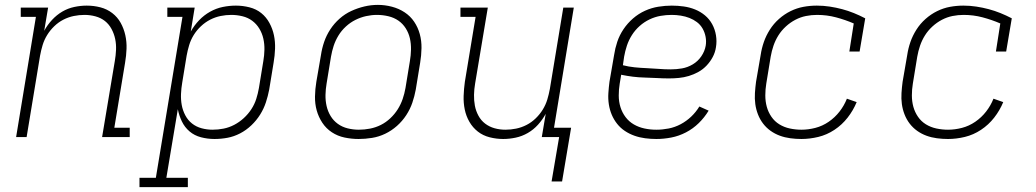

<svg xmlns="http://www.w3.org/2000/svg" viewBox="-20 -561 4240 786"><path d="M46 0 127 -492H65V-530H177L161 -435Q174 -459 193 -479.5Q212 -500 235 -513.5Q258 -527 284 -532.5Q310 -538 335 -538Q364 -538 391 -531Q418 -524 439.5 -507.5Q461 -491 474 -467.5Q487 -444 493 -417Q499 -390 498 -361.5Q497 -333 492 -304L448 -38H511V0H398L450 -311Q454 -334 455 -357Q456 -380 451.5 -401.5Q447 -423 436.5 -442.5Q426 -462 409.5 -475Q393 -488 371 -494Q349 -500 326 -500Q304 -500 282 -495.5Q260 -491 239.5 -480.5Q219 -470 202 -453.5Q185 -437 173 -417.5Q161 -398 154.5 -376.5Q148 -355 144 -333L89 0Z M551 205V167H618L727 -492H665V-530H777L761 -432Q775 -457 795 -478Q815 -499 840 -513Q865 -527 892 -532.5Q919 -538 946 -538Q946 -538 946 -538Q946 -538 946 -538Q974 -538 1001.5 -531Q1029 -524 1049.5 -507.5Q1070 -491 1083 -467Q1096 -443 1101.5 -416.5Q1107 -390 1106 -361.5Q1105 -333 1100 -304L1082 -194Q1077 -168 1068.5 -142Q1060 -116 1045 -92Q1030 -68 1009 -48Q988 -28 963 -15Q938 -2 911.5 3Q885 8 858 8Q830 8 803 1Q776 -6 756 -23Q736 -40 724.5 -64Q713 -88 708 -114L661 167H749V205ZM850 -30Q873 -30 895.5 -34.5Q918 -39 939 -50Q960 -61 978 -77.5Q996 -94 1009 -114Q1022 -134 1029 -156Q1036 -178 1040 -201L1058 -311Q1062 -334 1062.5 -357.5Q1063 -381 1058 -403Q1053 -425 1041.5 -444Q1030 -463 1012.5 -476Q995 -489 972.5 -494.5Q950 -500 927 -500Q905 -500 883 -495.5Q861 -491 840.5 -480.5Q820 -470 802.5 -453.5Q785 -437 773 -417.5Q761 -398 754.5 -376.5Q748 -355 744 -333L726 -223Q722 -200 721 -176.5Q720 -153 724 -131Q728 -109 738.5 -89Q749 -69 766 -55.5Q783 -42 805 -36Q827 -30 850 -30Z M1448 8Q1419 8 1390.5 2Q1362 -4 1338.5 -19.5Q1315 -35 1299.5 -58.5Q1284 -82 1276.5 -109Q1269 -136 1269.5 -166Q1270 -196 1275 -226L1294 -336Q1298 -363 1307 -389.5Q1316 -416 1332 -440.5Q1348 -465 1370 -484.5Q1392 -504 1418 -516Q1444 -528 1471.5 -534.5Q1499 -541 1527 -541Q1556 -541 1584.5 -533.5Q1613 -526 1636.5 -510.5Q1660 -495 1675.5 -472Q1691 -449 1698.5 -421.5Q1706 -394 1705.5 -364Q1705 -334 1700 -304L1682 -194Q1677 -167 1668 -140.5Q1659 -114 1643 -89.5Q1627 -65 1605 -45.5Q1583 -26 1557 -13.5Q1531 -1 1503 3.5Q1475 8 1448 8ZM1449 -30Q1472 -30 1495 -34.5Q1518 -39 1539 -49.5Q1560 -60 1578 -77Q1596 -94 1608.5 -114Q1621 -134 1628.5 -156Q1636 -178 1640 -201L1658 -311Q1662 -334 1662.5 -358Q1663 -382 1658 -404Q1653 -426 1641 -445Q1629 -464 1611 -476.5Q1593 -489 1570 -494.5Q1547 -500 1523 -500Q1501 -500 1478.5 -495Q1456 -490 1435 -479.5Q1414 -469 1396 -452.5Q1378 -436 1365.5 -415.5Q1353 -395 1346 -373.5Q1339 -352 1335 -329L1317 -219Q1313 -196 1312.5 -172.5Q1312 -149 1317 -127Q1322 -105 1333.5 -86Q1345 -67 1363 -54Q1381 -41 1403.5 -35.5Q1426 -30 1449 -30Z M2281 182H2238L2269 0H2198L2214 -95Q2201 -71 2182.5 -50.5Q2164 -30 2140.5 -16.5Q2117 -3 2091 2.5Q2065 8 2040 8Q2012 8 1984.5 1Q1957 -6 1936 -22.5Q1915 -39 1901.5 -62.5Q1888 -86 1882.5 -113Q1877 -140 1878 -168.5Q1879 -197 1883 -226L1927 -492H1865V-530H1977L1925 -219Q1921 -196 1920.5 -173Q1920 -150 1924 -128.5Q1928 -107 1938.5 -87.5Q1949 -68 1966 -55Q1983 -42 2004.5 -36Q2026 -30 2049 -30Q2071 -30 2093 -34.5Q2115 -39 2135.5 -49.5Q2156 -60 2173 -76.5Q2190 -93 2202 -112.5Q2214 -132 2220.5 -153.5Q2227 -175 2231 -197L2286 -530H2329L2248 -38H2318Z M2667 8Q2644 8 2621 5Q2598 2 2577 -5.5Q2556 -13 2538 -25Q2520 -37 2506.5 -54Q2493 -71 2484.5 -91Q2476 -111 2472.5 -133.5Q2469 -156 2470.5 -179.5Q2472 -203 2475 -226L2494 -336Q2498 -363 2507 -390Q2516 -417 2532.5 -441.5Q2549 -466 2571.5 -485.5Q2594 -505 2620.5 -517Q2647 -529 2675 -533.5Q2703 -538 2730 -538Q2755 -538 2779.5 -534.5Q2804 -531 2826 -522Q2848 -513 2866 -498Q2884 -483 2895.5 -462Q2907 -441 2911 -416.5Q2915 -392 2911 -368Q2908 -347 2898 -328Q2888 -309 2873 -293Q2858 -277 2839 -266.5Q2820 -256 2800 -250Q2780 -244 2759.5 -242Q2739 -240 2719 -240Q2694 -240 2669 -241.5Q2644 -243 2619.5 -243.5Q2595 -244 2571 -247Q2547 -250 2523 -255L2517 -219Q2513 -195 2513 -170Q2513 -145 2520 -122.5Q2527 -100 2541 -81.5Q2555 -63 2575 -51.5Q2595 -40 2618.5 -35Q2642 -30 2667 -30Q2692 -30 2717.5 -35Q2743 -40 2766.5 -52.5Q2790 -65 2809.5 -83.5Q2829 -102 2843 -125L2881 -108Q2864 -80 2840.5 -57Q2817 -34 2788 -19Q2759 -4 2728 2Q2697 8 2667 8ZM2726 -277Q2749 -277 2772 -281Q2795 -285 2816 -297.5Q2837 -310 2851 -330.5Q2865 -351 2869 -374Q2872 -392 2868.5 -410.5Q2865 -429 2856 -444.5Q2847 -460 2833 -470.5Q2819 -481 2802.5 -487.5Q2786 -494 2767 -497Q2748 -500 2730 -500Q2707 -500 2684 -496Q2661 -492 2639 -481.5Q2617 -471 2598.5 -454.5Q2580 -438 2567 -417.5Q2554 -397 2546.5 -374.5Q2539 -352 2535 -329L2530 -294Q2553 -288 2577.5 -285.5Q2602 -283 2627 -282Q2652 -281 2676.5 -279Q2701 -277 2726 -277Z M3261 8Q3238 8 3215.5 5Q3193 2 3172.5 -5.5Q3152 -13 3134.5 -25.5Q3117 -38 3104 -55Q3091 -72 3083 -92.5Q3075 -113 3072 -135Q3069 -157 3070.5 -180Q3072 -203 3075 -226L3094 -336Q3098 -363 3107 -389Q3116 -415 3131.5 -439.5Q3147 -464 3169 -483.5Q3191 -503 3216.5 -515.5Q3242 -528 3269 -533Q3296 -538 3324 -538Q3351 -538 3377 -534Q3403 -530 3427.5 -523.5Q3452 -517 3475.5 -507.5Q3499 -498 3522 -486L3499 -350H3457L3475 -465Q3440 -480 3402.5 -490Q3365 -500 3325 -500Q3302 -500 3279.5 -495.5Q3257 -491 3236 -480Q3215 -469 3197 -452.5Q3179 -436 3166.5 -416Q3154 -396 3146.5 -374Q3139 -352 3135 -329L3117 -219Q3113 -195 3113 -170.5Q3113 -146 3119 -124Q3125 -102 3138 -83Q3151 -64 3170.5 -52Q3190 -40 3213.5 -35Q3237 -30 3261 -30Q3289 -30 3318 -37.5Q3347 -45 3372.5 -62.5Q3398 -80 3417 -104.5Q3436 -129 3447 -157L3487 -143Q3473 -109 3450 -79.5Q3427 -50 3396 -29.5Q3365 -9 3330 -0.5Q3295 8 3261 8Z M3861 8Q3838 8 3815.5 5Q3793 2 3772.5 -5.5Q3752 -13 3734.5 -25.5Q3717 -38 3704 -55Q3691 -72 3683 -92.5Q3675 -113 3672 -135Q3669 -157 3670.5 -180Q3672 -203 3675 -226L3694 -336Q3698 -363 3707 -389Q3716 -415 3731.5 -439.5Q3747 -464 3769 -483.5Q3791 -503 3816.5 -515.5Q3842 -528 3869 -533Q3896 -538 3924 -538Q3951 -538 3977 -534Q4003 -530 4027.5 -523.5Q4052 -517 4075.5 -507.5Q4099 -498 4122 -486L4099 -350H4057L4075 -465Q4040 -480 4002.5 -490Q3965 -500 3925 -500Q3902 -500 3879.5 -495.5Q3857 -491 3836 -480Q3815 -469 3797 -452.5Q3779 -436 3766.5 -416Q3754 -396 3746.5 -374Q3739 -352 3735 -329L3717 -219Q3713 -195 3713 -170.5Q3713 -146 3719 -124Q3725 -102 3738 -83Q3751 -64 3770.5 -52Q3790 -40 3813.5 -35Q3837 -30 3861 -30Q3889 -30 3918 -37.5Q3947 -45 3972.5 -62.5Q3998 -80 4017 -104.5Q4036 -129 4047 -157L4087 -143Q4073 -109 4050 -79.5Q4027 -50 3996 -29.5Q3965 -9 3930 -0.5Q3895 8 3861 8Z"/></svg>

Font: Iosevka Slab XLtEx
Style: Italic
Weight: 200
Width: 7
Italic angle: -9°
Monospace: yes
Designer: Belleve Invis
Foundry: Belleve Invis
Version: Version 11.1.0; ttfautohint (v1.8.3)